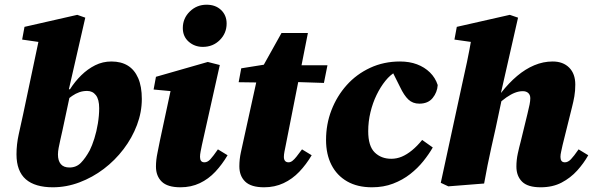

<svg xmlns="http://www.w3.org/2000/svg" viewBox="-20 -779 2519 815"><path d="M204 16Q167 16 138 7.5Q109 -1 89.5 -18Q70 -35 60 -61.5Q50 -88 50 -124Q50 -166 59.5 -209Q69 -252 78 -293L147 -620L213 -591L74 -611L84 -665L308 -716L342 -704L271 -394L280 -389L245 -225Q240 -203 236 -185Q232 -167 229 -151.5Q226 -136 226 -123Q226 -97 238 -82.5Q250 -68 275 -68Q304 -68 323.5 -88Q343 -108 361 -141Q371 -161 380.5 -191Q390 -221 395.5 -255Q401 -289 401 -320Q401 -357 387 -375Q373 -393 350 -393Q332 -393 316.5 -387.5Q301 -382 286.5 -372Q272 -362 256 -348L249 -400H277Q298 -433 325 -459.5Q352 -486 384 -502Q416 -518 453 -518Q494 -518 522.5 -500.5Q551 -483 566.5 -447.5Q582 -412 582 -359Q582 -303 561.5 -248.5Q541 -194 504.5 -146Q468 -98 420.5 -62Q373 -26 317.5 -5Q262 16 204 16Z M642 -72Q642 -100 648.5 -130.5Q655 -161 659 -183L710 -421L750 -388L632 -399L642 -453L862 -516L913 -503L837 -163Q834 -148 831.5 -135.5Q829 -123 829 -113Q829 -102 833.5 -96Q838 -90 848 -90Q861 -90 873 -103Q885 -116 905 -145L946 -120Q923 -81 894 -50Q865 -19 828 -1.5Q791 16 746 16Q691 16 666.5 -8Q642 -32 642 -72ZM841 -580Q806 -580 781 -602Q756 -624 756 -660Q756 -701 785.5 -730Q815 -759 857 -759Q895 -759 918.5 -736.5Q942 -714 942 -679Q942 -638 913 -609Q884 -580 841 -580Z M993 -430 1004 -489 1148 -512V-502H1370L1355 -427L1140 -434L1137 -428ZM1101 16Q1046 16 1021 -8Q996 -32 996 -73Q996 -103 1002.5 -132.5Q1009 -162 1014 -185L1074 -458L1175 -639H1287L1193 -163Q1190 -148 1187.5 -135.5Q1185 -123 1185 -113Q1185 -102 1190 -96Q1195 -90 1205 -90Q1213 -90 1221 -96Q1229 -102 1238.5 -114Q1248 -126 1262 -145L1303 -120Q1280 -81 1250.5 -50Q1221 -19 1183.5 -1.5Q1146 16 1101 16Z M1559 16Q1497 16 1453.5 -9Q1410 -34 1387 -79Q1364 -124 1364 -185Q1364 -252 1387 -311.5Q1410 -371 1451.5 -417.5Q1493 -464 1551 -491Q1609 -518 1678 -518Q1718 -518 1750 -506Q1782 -494 1805 -471.5Q1828 -449 1838 -418Q1836 -387 1816.5 -363Q1797 -339 1760 -339Q1732 -339 1713.5 -356.5Q1695 -374 1678 -410L1640 -486H1694V-475H1661Q1637 -462 1616 -436Q1595 -410 1578.5 -376Q1562 -342 1552.5 -302.5Q1543 -263 1543 -222Q1543 -159 1570.5 -132Q1598 -105 1641 -105Q1664 -105 1685.5 -114Q1707 -123 1729 -141Q1751 -159 1772 -185L1817 -153Q1801 -125 1777 -95Q1753 -65 1721 -40Q1689 -15 1648.5 0.5Q1608 16 1559 16Z M1883 12 1851 -3 1940 -414Q1952 -467 1962.5 -517Q1973 -567 1982 -620L2050 -591L1909 -611L1919 -665L2144 -716L2179 -704L2104 -374L2112 -367L2084 -235Q2074 -191 2065.5 -152.5Q2057 -114 2049.5 -77Q2042 -40 2035 0ZM2275 16Q2220 16 2196 -8Q2172 -32 2172 -72Q2172 -100 2178 -127.5Q2184 -155 2190 -177L2219 -296Q2225 -320 2228 -335.5Q2231 -351 2231 -362Q2231 -376 2222.5 -384Q2214 -392 2199 -392Q2183 -392 2166 -385.5Q2149 -379 2129.5 -365.5Q2110 -352 2088 -331L2082 -385H2107Q2140 -427 2175 -456.5Q2210 -486 2248 -502Q2286 -518 2326 -518Q2370 -518 2396 -492Q2422 -466 2422 -420Q2422 -393 2418 -370Q2414 -347 2408 -324L2368 -163Q2365 -148 2362 -135.5Q2359 -123 2359 -113Q2359 -102 2363.5 -96Q2368 -90 2378 -90Q2391 -90 2403.5 -103Q2416 -116 2436 -145L2477 -120Q2458 -86 2430 -55Q2402 -24 2364 -4Q2326 16 2275 16Z"/></svg>

Font: Source Serif 4 Black
Style: Italic
Weight: 900
Italic angle: -12°
Designer: Frank Grießhammer
Foundry: Adobe Systems Incorporated
Version: Version 4.004;hotconv 1.0.116;makeotfexe 2.5.65601